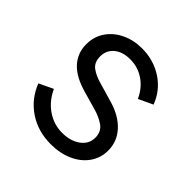

<svg xmlns="http://www.w3.org/2000/svg" viewBox="-152 -674 812 812"><g transform="rotate(45 254.5 -268.0)"><path d="M44 -133 107 -163Q130 -113 171.5 -84.5Q213 -56 263 -56Q312 -56 344.5 -79.5Q377 -103 377 -141Q377 -177 350.5 -195.5Q324 -214 287 -224L210 -246Q138 -266 104 -303.5Q70 -341 70 -393Q70 -439 94 -474Q118 -509 159 -528.5Q200 -548 250 -548Q319 -548 374 -512Q429 -476 452 -414L388 -384Q368 -429 330.5 -454.5Q293 -480 247 -480Q202 -480 175 -457.5Q148 -435 148 -399Q148 -363 171 -346Q194 -329 227 -320L316 -294Q381 -275 417.5 -235Q454 -195 454 -141Q454 -97 429.5 -62Q405 -27 361.5 -7.5Q318 12 263 12Q186 12 128 -27Q70 -66 44 -133Z"/></g></svg>

Font: Trafiko Sans Variable
Style: Regular
Weight: 400
Designer: Gumpita Rahayu / Trafiko
Foundry: Tokotype / Trafiko
Version: Version 0.001;FEAKit 1.0